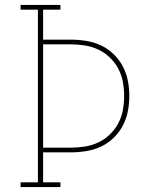

<svg xmlns="http://www.w3.org/2000/svg" viewBox="-20 -755 640 775"><path d="M63 0V-19H133V-716H63V-735H224V-716H154V-595H266Q297 -595 328 -590Q359 -585 387 -572Q415 -559 438 -537Q461 -515 475.5 -487.5Q490 -460 496 -429.5Q502 -399 502 -368Q502 -336 496 -305.5Q490 -275 475.5 -247.5Q461 -220 438 -198Q415 -176 387 -163Q359 -150 328 -145Q297 -140 266 -140H154V-19H224V0ZM154 -159H266Q294 -159 322.5 -163.5Q351 -168 376.5 -180Q402 -192 423 -212Q444 -232 457.5 -257.5Q471 -283 476 -311Q481 -339 481 -368Q481 -396 476 -424Q471 -452 457.5 -477.5Q444 -503 423 -523Q402 -543 376.5 -555Q351 -567 322.5 -571.5Q294 -576 266 -576H154Z"/></svg>

Font: Iosevka Curly Slab ThEx
Style: Regular
Weight: 100
Width: 7
Monospace: yes
Designer: Belleve Invis
Foundry: Belleve Invis
Version: Version 11.1.0; ttfautohint (v1.8.3)